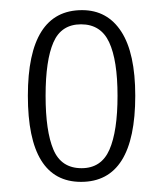

<svg xmlns="http://www.w3.org/2000/svg" viewBox="-20 -739 321 379"><path d="M140 -380Q35 -380 35 -550Q35 -719 142 -719Q192 -719 219.5 -676.5Q247 -634 247 -550Q247 -380 140 -380ZM141 -407Q180 -407 196 -443.5Q212 -480 212 -550Q212 -620 195.5 -655.5Q179 -691 140 -691Q101 -691 85.5 -655.5Q70 -620 70 -550Q70 -480 85.5 -443.5Q101 -407 141 -407Z"/></svg>

Font: Noto Serif Hebrew ExtraCondensed ExtraLight
Style: Regular
Weight: 200
Width: 2
Designer: Monotype Design Team
Foundry: Monotype Imaging Inc.
Version: Version 2.004; ttfautohint (v1.8.4.7-5d5b)